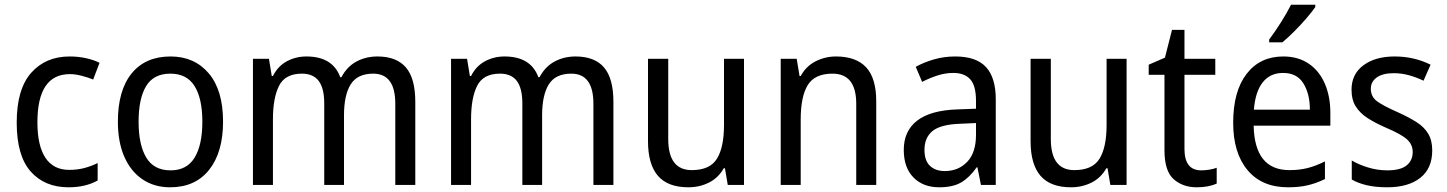

<svg xmlns="http://www.w3.org/2000/svg" viewBox="-20 -786 6148 816"><path d="M271 10Q170 10 110.5 -57Q51 -124 51 -265Q51 -407 112.5 -476.5Q174 -546 276 -546Q313 -546 346.5 -538.5Q380 -531 403 -519L376 -448Q354 -457 327 -464Q300 -471 277 -471Q139 -471 139 -266Q139 -167 173 -115.5Q207 -64 274 -64Q309 -64 339 -72Q369 -80 395 -93V-19Q344 10 271 10Z M928 -269Q928 -139 869 -64.5Q810 10 703 10Q636 10 586 -23.5Q536 -57 508.5 -119.5Q481 -182 481 -269Q481 -402 539.5 -474Q598 -546 705 -546Q806 -546 867 -474.5Q928 -403 928 -269ZM569 -269Q569 -171 601.5 -116.5Q634 -62 705 -62Q774 -62 807 -116Q840 -170 840 -269Q840 -367 807 -420Q774 -473 704 -473Q633 -473 601 -420Q569 -367 569 -269Z M1584 -546Q1665 -546 1705 -499.5Q1745 -453 1745 -353V0H1660V-345Q1660 -473 1566 -473Q1499 -473 1470.5 -427.5Q1442 -382 1442 -296V0H1358V-346Q1358 -411 1334.5 -442Q1311 -473 1263 -473Q1192 -473 1166 -421.5Q1140 -370 1140 -279V0H1055V-536H1123L1135 -463H1140Q1161 -505 1199 -525.5Q1237 -546 1282 -546Q1394 -546 1426 -458H1431Q1455 -503 1495 -524.5Q1535 -546 1584 -546Z M2426 -546Q2507 -546 2547 -499.5Q2587 -453 2587 -353V0H2502V-345Q2502 -473 2408 -473Q2341 -473 2312.5 -427.5Q2284 -382 2284 -296V0H2200V-346Q2200 -411 2176.5 -442Q2153 -473 2105 -473Q2034 -473 2008 -421.5Q1982 -370 1982 -279V0H1897V-536H1965L1977 -463H1982Q2003 -505 2041 -525.5Q2079 -546 2124 -546Q2236 -546 2268 -458H2273Q2297 -503 2337 -524.5Q2377 -546 2426 -546Z M3142 -536V0H3073L3061 -71H3056Q3033 -30 2993 -10Q2953 10 2906 10Q2818 10 2776 -39Q2734 -88 2734 -186V-536H2820V-195Q2820 -63 2920 -63Q2997 -63 3027 -111.5Q3057 -160 3057 -255V-536Z M3533 -546Q3618 -546 3661 -500Q3704 -454 3704 -355V0H3619V-345Q3619 -473 3518 -473Q3443 -473 3413 -424.5Q3383 -376 3383 -278V0H3298V-536H3366L3378 -463H3383Q3406 -505 3446.5 -525.5Q3487 -546 3533 -546Z M4040 -546Q4129 -546 4170.5 -501Q4212 -456 4212 -364V0H4149L4134 -75H4131Q4101 -32 4065.5 -11Q4030 10 3972 10Q3903 10 3862 -32Q3821 -74 3821 -149Q3821 -229 3877.5 -273Q3934 -317 4048 -321L4128 -324V-357Q4128 -422 4103.5 -449Q4079 -476 4032 -476Q3997 -476 3963.5 -465Q3930 -454 3899 -438L3872 -502Q3906 -521 3949 -533.5Q3992 -546 4040 -546ZM4060 -260Q3977 -257 3943 -229Q3909 -201 3909 -149Q3909 -103 3932.5 -81Q3956 -59 3995 -59Q4053 -59 4090.5 -98Q4128 -137 4128 -213V-263Z M4768 -536V0H4699L4687 -71H4682Q4659 -30 4619 -10Q4579 10 4532 10Q4444 10 4402 -39Q4360 -88 4360 -186V-536H4446V-195Q4446 -63 4546 -63Q4623 -63 4653 -111.5Q4683 -160 4683 -255V-536Z M5085 -62Q5102 -62 5120 -65Q5138 -68 5151 -73V-6Q5117 10 5066 10Q5007 10 4968 -24.5Q4929 -59 4929 -148V-468H4862V-511L4931 -541L4961 -659H5014V-536H5145V-468H5014V-153Q5014 -62 5085 -62Z M5434 -546Q5497 -546 5542 -515.5Q5587 -485 5610.5 -430.5Q5634 -376 5634 -306V-252H5308Q5312 -63 5460 -63Q5503 -63 5538 -72Q5573 -81 5611 -100V-25Q5574 -7 5537.5 1.5Q5501 10 5454 10Q5343 10 5282 -63Q5221 -136 5221 -264Q5221 -398 5278 -472Q5335 -546 5434 -546ZM5433 -476Q5378 -476 5346.5 -436Q5315 -396 5309 -320H5547Q5547 -387 5519.5 -431.5Q5492 -476 5433 -476ZM5570 -756Q5557 -737 5532.5 -708.5Q5508 -680 5480 -652Q5452 -624 5430 -606H5374V-618Q5398 -650 5424 -691Q5450 -732 5467 -766H5570Z M6067 -147Q6067 -70 6016 -30Q5965 10 5876 10Q5827 10 5790 1.5Q5753 -7 5725 -23V-104Q5753 -87 5793.5 -74.5Q5834 -62 5876 -62Q5932 -62 5958 -83Q5984 -104 5984 -140Q5984 -171 5960.5 -193Q5937 -215 5871 -243Q5825 -263 5792.5 -284Q5760 -305 5742 -333.5Q5724 -362 5724 -405Q5724 -471 5774.5 -508.5Q5825 -546 5907 -546Q5950 -546 5988 -537Q6026 -528 6060 -511L6030 -443Q6001 -457 5969 -466Q5937 -475 5903 -475Q5857 -475 5831.5 -457Q5806 -439 5806 -409Q5806 -375 5832.5 -355.5Q5859 -336 5925 -307Q5969 -287 6001 -266.5Q6033 -246 6050 -217.5Q6067 -189 6067 -147Z"/></svg>

Font: Noto Sans Sinhala UI SemiCondensed
Style: Regular
Weight: 400
Width: 4
Designer: Jelle Bosma - Monotype Design Team
Foundry: Monotype Imaging Inc.
Version: Version 2.006; ttfautohint (v1.8.4.7-5d5b)